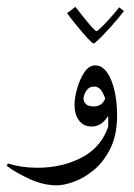

<svg xmlns="http://www.w3.org/2000/svg" viewBox="-45 -394 400 575"><path d="M305.7 -49.3Q305.7 10.7 285.4 51Q265.1 91.3 235.4 115.7Q205.6 140.1 175.5 150.6Q145.5 161.1 125.5 161.1Q85 161.1 42.7 141.6Q0.5 122.1 -24.9 102.5L-21.5 95.7Q20 108.4 66.4 108.4Q144.5 108.4 204.1 75.4Q263.7 42.5 282.7 -26.4ZM273.4 24.9Q279.3 1.5 279.3 -29.8Q279.3 -54.7 274.9 -78.9Q270.5 -103 261.2 -118.9Q252 -134.8 236.8 -134.8Q221.7 -134.8 213.4 -121.8Q205.1 -108.9 205.1 -98.6Q205.1 -89.8 212.2 -82.5Q219.2 -75.2 236.3 -75.2Q251 -75.2 260.5 -84.2Q270 -93.3 272 -106.9L286.1 -65.4Q280.3 -43.5 264.9 -29.3Q249.5 -15.1 229.5 -15.1Q205.6 -15.1 191.9 -33Q178.2 -50.8 178.2 -80.1Q178.2 -100.1 185.8 -127.9Q193.4 -155.8 207.3 -177Q221.2 -198.2 240.2 -198.2Q260.7 -198.2 275.4 -177.5Q290 -156.7 297.9 -122.8Q305.7 -88.9 305.7 -49.3Q300.3 -24.9 292 -7.1Q283.7 10.7 273.4 24.9ZM155.8 -354.5 180.7 -373.5Q193.4 -357.4 206.8 -340.6Q220.2 -323.7 230.7 -312.3Q241.2 -300.8 244.1 -300.8Q246.6 -300.8 258.1 -311.8Q269.5 -322.8 284.4 -339.4Q299.3 -356 312 -372.1L326.2 -360.8Q308.1 -337.4 288.1 -315.2Q268.1 -293 253.2 -278.3Q238.3 -263.7 235.4 -263.7Q231.9 -263.7 218 -278.8Q204.1 -293.9 186.8 -314.9Q169.4 -335.9 155.8 -354.5Z"/></svg>

Font: Lateef Light
Style: Regular
Weight: 300
Designer: SIL International
Foundry: SIL International
Version: Version 4.200